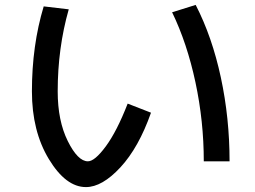

<svg xmlns="http://www.w3.org/2000/svg" viewBox="-20 -722 1040 782"><path d="M681 -672 777 -702Q844 -572 879.5 -406.5Q915 -241 915 -65H810Q810 -228 776 -387Q742 -546 681 -672ZM260 -684Q215 -526 215 -350Q215 -230 256 -147.5Q297 -65 338 -65Q366 -65 411 -126Q456 -187 500 -300L595 -263Q545 -121 470.5 -40.5Q396 40 330 40Q248 40 179 -74Q110 -188 110 -350Q110 -537 158 -696Z"/></svg>

Font: Mplus 1p Medium
Style: Regular
Weight: 500
Version: Version 1.061